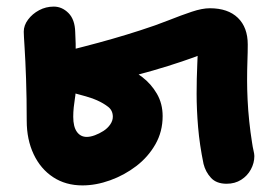

<svg xmlns="http://www.w3.org/2000/svg" viewBox="-20 -545 832 582"><path d="M230 17Q179 17 141 -8Q103 -33 82 -77.5Q61 -122 61 -179Q61 -248 59 -305.5Q57 -363 54.5 -401.5Q52 -440 52 -449Q52 -468 65 -485.5Q78 -503 98.5 -514Q119 -525 143 -525Q168 -525 187.5 -505.5Q207 -486 208 -448Q210 -417 209.5 -368Q209 -319 209 -263Q209 -258 207 -246Q205 -234 203.5 -219.5Q202 -205 202 -191Q202 -161 213 -145.5Q224 -130 243 -130Q254 -130 267.5 -135Q281 -140 293.5 -148Q306 -156 314 -167.5Q322 -179 322 -191Q322 -210 308 -221Q294 -232 274 -241Q264 -246 240 -253Q216 -260 192.5 -266Q169 -272 158 -274L161 -385Q196 -394 237 -404.5Q278 -415 321.5 -427.5Q365 -440 405 -453Q452 -468 491 -483.5Q530 -499 561.5 -509.5Q593 -520 616 -520Q671 -520 701 -491Q731 -462 731 -410Q731 -387 730 -360Q729 -333 729 -301Q729 -275 730.5 -243Q732 -211 735.5 -177.5Q739 -144 744 -113Q746 -99 748.5 -88.5Q751 -78 751 -72Q751 -51 740.5 -31.5Q730 -12 711 0Q692 12 667 12Q636 12 619.5 -6Q603 -24 597 -48Q585 -106 580.5 -159.5Q576 -213 576 -261Q576 -283 576.5 -306Q577 -329 578 -350Q579 -371 579.5 -387.5Q580 -404 580 -413L614 -391Q600 -383 567 -371Q534 -359 489.5 -345Q445 -331 394 -317.5Q343 -304 292.5 -293Q242 -282 198 -276L202 -367Q212 -369 227 -370Q242 -371 264 -371Q276 -371 301 -364.5Q326 -358 355 -345Q384 -332 411 -311.5Q438 -291 455.5 -261Q473 -231 473 -193Q473 -146 451 -107.5Q429 -69 393 -41.5Q357 -14 314 1.5Q271 17 230 17Z"/></svg>

Font: Shantell Sans
Style: Bold
Weight: 700
Designer: Stephen Nixon, Anya Danilova, Shantell Martin
Foundry: Arrow Type
Version: Version 1.011;[c5ecc13dd]